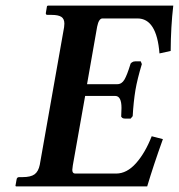

<svg xmlns="http://www.w3.org/2000/svg" viewBox="-20 -666 639 686"><path d="M37.1 0 35.2 -2 39.1 -23.9Q40 -32.7 47.9 -33.2H61Q89.8 -33.2 103.5 -43.2Q117.2 -53.2 122.1 -77.1L209 -568.8Q210 -575.7 210 -581.5Q210 -598.6 199.2 -605.7Q188.5 -612.8 164.1 -612.8H149.9Q142.1 -612.8 144 -621.1L147.9 -644L150.9 -646H599.1Q590.3 -570.8 589.8 -483.9L549.8 -475.1Q540 -600.1 471.2 -600.1H346.2Q333 -600.1 327.1 -570.8L291 -365.2H398.9Q415 -365.2 424.6 -381.6Q434.1 -397.9 445.8 -436Q445.8 -439 450.9 -442.9Q456.1 -446.8 462.9 -446.8H482.9L486.8 -437Q470.7 -383.8 463.9 -344.2Q457 -302.2 454.1 -251L446.8 -242.2H426.8Q419.9 -242.2 416 -245.6Q412.1 -249 413.1 -252Q414.1 -270.5 414.1 -280.3Q414.1 -322.8 392.1 -323.2H284.2L240.2 -75.2Q238.8 -65.9 238.3 -59.1Q238.3 -46.4 248 -45.9H395Q433.1 -45.9 466.1 -83Q499 -120.1 522 -179.2L562 -168.9Q527.8 -73.7 505.9 0Z"/></svg>

Font: Linux Libertine
Style: Semibold Italic
Weight: 600
Italic angle: -11.5°
Designer: Philipp H. Poll
Foundry: Philipp H. Poll
Version: Version 5.1.2 ; ttfautohint (v0.9)